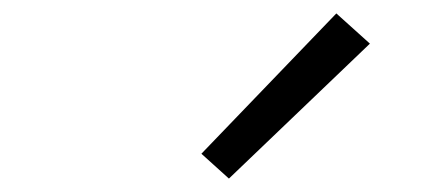

<svg xmlns="http://www.w3.org/2000/svg" viewBox="-20 -815 640 286"><path d="M321 -549 280 -586 481 -795 531 -750Z"/></svg>

Font: Iosevka HT Light Extended
Style: Italic
Weight: 300
Width: 7
Italic angle: -9°
Monospace: yes
Designer: Belleve Invis
Foundry: Belleve Invis
Version: Version 32.3.0; ttfautohint (v1.8.4)